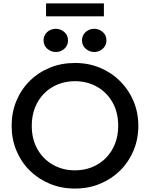

<svg xmlns="http://www.w3.org/2000/svg" viewBox="-20 -1081 872 1116"><path d="M415.8 15Q336.9 15 269.7 -12.8Q202.4 -40.5 152.6 -90Q102.8 -139.5 75.2 -206Q47.6 -272.5 47.6 -350Q47.6 -428 75.2 -494.5Q102.8 -561 152.6 -610.5Q202.4 -660 269.7 -687.5Q336.9 -715 415.8 -715Q494.4 -715 561.4 -687Q628.4 -659 678.4 -609Q728.4 -559 756.2 -492.8Q784.1 -426.5 784.1 -350Q784.1 -272.5 756.2 -206Q728.4 -139.5 678.4 -90Q628.4 -40.5 561.4 -12.8Q494.4 15 415.8 15ZM415.8 -90.9Q468.9 -90.9 514.6 -109.2Q560.3 -127.6 594.5 -161.7Q628.7 -195.8 647.9 -243.6Q667.1 -291.4 667.1 -350Q667.1 -428.4 633.7 -486.6Q600.4 -544.9 543.4 -577Q486.5 -609.1 415.8 -609.1Q362.8 -609.1 317 -590.8Q271.3 -572.4 237.1 -538.3Q202.9 -504.2 183.8 -456.6Q164.6 -408.9 164.6 -350Q164.6 -271.6 197.9 -213.4Q231.2 -155.1 288.2 -123Q345.1 -90.9 415.8 -90.9ZM304.4 -778.8Q276.2 -778.8 254.7 -797.8Q233.2 -816.8 233.2 -846.5Q233.2 -866.3 243.1 -881.4Q252.9 -896.6 269.3 -905.1Q285.6 -913.6 304.4 -913.6Q332.4 -913.6 353.8 -895Q375.3 -876.4 375.3 -846.5Q375.3 -826.5 365.5 -811.2Q355.7 -795.9 339.4 -787.3Q323.2 -778.8 304.4 -778.8ZM527.8 -778.8Q499.6 -778.8 478.1 -797.8Q456.6 -816.8 456.6 -846.5Q456.6 -866 466.4 -881.1Q476.2 -896.2 492.4 -904.9Q508.7 -913.6 527.8 -913.6Q555.8 -913.6 577.2 -895Q598.7 -876.4 598.7 -846.5Q598.7 -826.5 588.7 -811.2Q578.8 -795.9 562.5 -787.3Q546.2 -778.8 527.8 -778.8ZM247.7 -985.9V-1061.4H583.9V-985.9Z"/></svg>

Font: Geologica Thin
Style: Regular
Weight: 100
Version: Version 1.010;gftools[0.9.28]